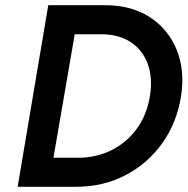

<svg xmlns="http://www.w3.org/2000/svg" viewBox="-20 -720 723 740"><path d="M186 -112 268 -588H369Q438 -588 484 -557.5Q530 -527 549.5 -473.5Q569 -420 558 -350Q546 -277 507 -223.5Q468 -170 409.5 -141Q351 -112 281 -112ZM118 0H166H272Q378 0 464 -45Q550 -90 606 -169Q662 -248 678 -350Q693 -449 661 -528Q629 -607 558 -653.5Q487 -700 384 -700H287H238H166L48 0Z"/></svg>

Font: Jost* 500 Medium Italic
Style: Italic
Weight: 500
Italic angle: -10°
Version: Version 3.200; ttfautohint (v0.97) -l 8 -r 50 -G 200 -x 14 -